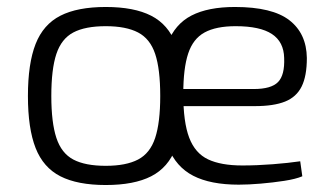

<svg xmlns="http://www.w3.org/2000/svg" viewBox="-20 -517 952 550"><path d="M283 13Q202 13 153 -12Q104 -37 82 -93Q60 -149 60 -242Q60 -335 82 -391Q104 -447 153 -472Q202 -497 283 -497Q364 -497 413 -472Q462 -447 483.5 -391Q505 -335 505 -242Q505 -149 483.5 -93Q462 -37 413 -12Q364 13 283 13ZM283 -42Q341 -42 375.5 -60Q410 -78 424.5 -122Q439 -166 439 -242Q439 -319 424.5 -362.5Q410 -406 375.5 -424Q341 -442 283 -442Q224 -442 190 -424Q156 -406 141.5 -362.5Q127 -319 127 -242Q127 -166 141.5 -122Q156 -78 190 -60Q224 -42 283 -42ZM664 12Q583 12 533.5 -13.5Q484 -39 461.5 -95.5Q439 -152 439 -245Q439 -338 460 -393Q481 -448 528.5 -472.5Q576 -497 653 -497Q760 -497 809 -459Q858 -421 859 -351Q859 -299 844 -269Q829 -239 796.5 -226Q764 -213 710 -213H464V-262H707Q757 -262 776.5 -282Q796 -302 794 -351Q793 -397 759 -419.5Q725 -442 655 -442Q599 -442 566 -424Q533 -406 519 -363.5Q505 -321 505 -248Q505 -167 522 -122.5Q539 -78 576 -60.5Q613 -43 674 -43Q716 -43 761 -46.5Q806 -50 840 -55L846 -12Q827 -4 794.5 1Q762 6 727 9Q692 12 664 12Z"/></svg>

Font: Exo 2 Light
Style: Regular
Weight: 300
Designer: Natanael Gama
Foundry: Natanael Gama
Version: Version 2.010